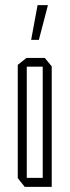

<svg xmlns="http://www.w3.org/2000/svg" viewBox="-20 -726 271 746"><path d="M84 -467V-501H154L181 -468V-467ZM76 0 49 -34V-35H146V0ZM49 -35V-474L83 -501H84V-35ZM146 0V-467H181V0ZM101 -571 126 -706H166V-705L131 -571Z"/></svg>

Font: Foldit ExtraLight
Style: Regular
Weight: 250
Version: Version 1.003